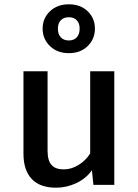

<svg xmlns="http://www.w3.org/2000/svg" viewBox="-20 -859 640 892"><path d="M201 -159Q201 -113 219.5 -92.5Q238 -72 276 -72Q312 -72 345.5 -93Q379 -114 399 -146V-528H511V0H414L407 -68Q379 -29 334 -8Q289 13 241 13Q165 13 127 -28Q89 -69 89 -145V-528H201ZM421 -726Q421 -678 387.5 -645Q354 -612 300 -612Q246 -612 212 -645Q178 -678 178 -726Q178 -774 212 -806.5Q246 -839 300 -839Q354 -839 387.5 -806.5Q421 -774 421 -726ZM249 -726Q249 -700 262.5 -685.5Q276 -671 300 -671Q323 -671 336.5 -685.5Q350 -700 350 -726Q350 -751 336.5 -765Q323 -779 300 -779Q276 -779 262.5 -765Q249 -751 249 -726Z"/></svg>

Font: Fira Mono Medium
Style: Regular
Weight: 500
Designer: Carrois Corporate & Edenspiekermann AG
Foundry: Carrois Corporate GbR & Edenspiekermann AG
Version: Version 3.206